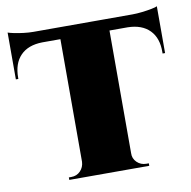

<svg xmlns="http://www.w3.org/2000/svg" viewBox="-72 -688 757 759"><g transform="rotate(-10 306.5 -308.0)"><path d="M405 -597V0H208V-597ZM606 -601V-554H7V-601ZM606 -558V-428H596V-433Q597 -490 566 -521.5Q535 -553 478 -554V-558ZM606 -616V-591L505 -601Q523 -601 544.5 -603.5Q566 -606 583.5 -609.5Q601 -613 606 -616ZM210 -62V0H146V-10Q146 -10 151 -10Q156 -10 156 -10Q178 -10 192.5 -25Q207 -40 208 -62ZM401 -62H405Q404 -40 419.5 -25Q435 -10 457 -10Q457 -10 462 -10Q467 -10 467 -10V0H401ZM135 -558V-554Q78 -553 47.5 -521.5Q17 -490 17 -433V-428H7V-558ZM7 -616Q15 -613 32 -609.5Q49 -606 69.5 -603.5Q90 -601 108 -601L7 -591Z"/></g></svg>

Font: Cinzel Black
Style: Regular
Weight: 900
Designer: Natanael Gama
Version: Version 2.000